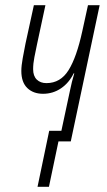

<svg xmlns="http://www.w3.org/2000/svg" viewBox="-20 -550 417 747"><path d="M126 176.8 171.4 -41H218.8L252.4 -198.2Q258.8 -230.5 269 -264.6H266.6Q248.5 -227.5 217.3 -206.3Q186 -185.1 147.5 -185.1Q109.4 -185.1 86.2 -207.5Q63 -230 63 -273.9Q63 -293.9 68.4 -323.7Q73.7 -353.5 79.1 -379.9L111.8 -529.8H156.7L124 -377.4Q118.7 -352.1 113.8 -327.4Q108.9 -302.7 108.9 -280.8Q108.9 -254.4 123 -240.5Q137.2 -226.6 160.6 -226.6Q215.3 -226.6 246.8 -277.1Q278.3 -327.6 300.3 -429.2L322.3 -529.8H367.7L255.4 0H207.5L170.4 176.8Z"/></svg>

Font: Open Sans Condensed Light
Style: Italic
Weight: 300
Width: 3
Italic angle: -12°
Designer: Monotype Design Team
Foundry: Monotype Imaging Inc.
Version: Version 3.000; ttfautohint (v1.8.4)